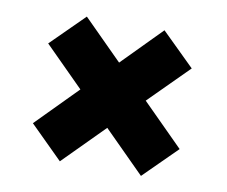

<svg xmlns="http://www.w3.org/2000/svg" viewBox="-61 -675 759 643"><g transform="rotate(10 318.5 -353.0)"><path d="M568 -217C568 -217 428 -357 428 -357C428 -357 561 -490 561 -490C561 -490 449 -600 449 -600C449 -600 318 -467 318 -467C318 -467 185 -600 185 -600C185 -600 73 -489 73 -489C73 -489 206 -356 206 -356C206 -356 69 -217 69 -217C69 -217 180 -107 180 -107C180 -107 317 -245 317 -245C317 -245 456 -106 456 -106C456 -106 568 -217 568 -217Z"/></g></svg>

Font: Girnar Poppins
Style: Bold
Weight: 500
Designer: Ninad Kale (Devanagari), Jonny Pinhorn (Latin)
Foundry: Indian Type Foundry
Version: ""